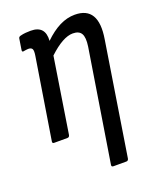

<svg xmlns="http://www.w3.org/2000/svg" viewBox="-129 -575 693 840"><g transform="rotate(-20 217.5 -155.5)"><path d="M44 0Q35 0 37 -10L97 -385Q101 -409 96.5 -417Q92 -425 78 -425Q73 -425 67 -424Q61 -423 55 -422Q48 -421 49 -430L57 -481Q58 -489 68 -491Q79 -494 91.5 -495Q104 -496 115 -496Q183 -496 178 -426Q214 -461 249 -478.5Q284 -496 320 -496Q431 -496 407 -350L324 175Q322 185 313 185H253Q243 185 245 175L328 -345Q334 -386 323.5 -404Q313 -422 284 -422Q238 -422 172 -360L117 -10Q115 0 106 0Z"/></g></svg>

Font: Sofia Sans Condensed Medium
Style: Italic
Weight: 500
Italic angle: -9°
Designer: Botio Nikoltchev, Ani Petrova
Foundry: lettersoup
Version: Version 4.101; ttfautohint (v1.8.4.7-5d5b)